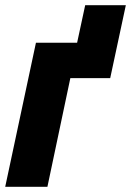

<svg xmlns="http://www.w3.org/2000/svg" viewBox="-33 -717 503 737"><path d="M105 -553H263L294 -697H450L390 -417H237L149 0H-13Z"/></svg>

Font: Noto Sans UI CondBlack
Style: Italic
Weight: 900
Width: 3
Italic angle: -12°
Designer: Monotype Design Team
Foundry: Monotype Imaging Inc.
Version: Version 1.001